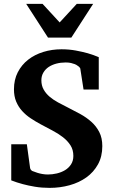

<svg xmlns="http://www.w3.org/2000/svg" viewBox="-20 -937 576 974"><path d="M499 -195.8Q499 -143.1 477.1 -103.3Q455.1 -63.5 418.2 -37.1Q381.3 -10.7 333 2.7Q284.7 16.1 231.9 16.1Q192.4 16.1 157.5 10.3Q122.6 4.4 95.7 -2.9Q64.5 -11.2 37.1 -22V-205.1H116.2L132.8 -84Q133.8 -78.1 138.7 -73.5Q143.6 -68.8 146 -68.8Q157.7 -64 170.4 -60.1Q181.6 -56.6 195.3 -54.2Q209 -51.8 223.1 -51.8Q245.1 -51.8 268.1 -57.1Q291 -62.5 309.8 -73.7Q328.6 -85 340.3 -103Q352.1 -121.1 352.1 -146Q352.1 -177.2 337.4 -200Q322.8 -222.7 299.3 -241Q275.9 -259.3 246.3 -274.7Q216.8 -290 187 -306.2Q160.6 -320.3 136 -336.7Q111.3 -353 92.3 -374Q73.2 -395 62 -421.9Q50.8 -448.7 50.8 -483.9Q50.8 -532.7 70.3 -570.6Q89.8 -608.4 123 -634.3Q156.2 -660.2 200 -673.6Q243.7 -687 292 -687Q330.1 -687 364.3 -680.7Q398.4 -674.3 424.8 -667Q455.1 -658.2 481 -647V-482.9H403.8L387.2 -589.8Q386.7 -591.8 384.5 -594.2Q382.3 -596.7 379.9 -599.1Q377 -601.6 373 -604Q367.7 -608.4 358.9 -611.8Q351.6 -614.7 340.3 -617.4Q329.1 -620.1 313 -620.1Q288.1 -620.1 265.9 -614.3Q243.7 -608.4 226.8 -597.2Q210 -585.9 200 -568.8Q189.9 -551.8 189.9 -529.8Q189.9 -503.4 201.2 -483.2Q212.4 -462.9 231.2 -446.8Q250 -430.7 274.4 -417.5Q298.8 -404.3 325.2 -391.1Q356.4 -375.5 387.5 -358.4Q418.5 -341.3 443.4 -319.1Q468.3 -296.9 483.6 -267.1Q499 -237.3 499 -195.8ZM341.8 -746.1H223.6L112.8 -917.5H195.8L282.7 -823.2L369.6 -917.5H452.6Z"/></svg>

Font: Charis SIL Viet
Style: Bold
Weight: 700
Foundry: SIL International
Version: Version 5.000